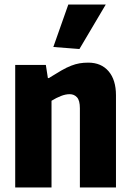

<svg xmlns="http://www.w3.org/2000/svg" viewBox="-20 -826 576 846"><path d="M215 -619 281 -806H446L330 -610ZM47 -540H182L191 -482H195Q227 -502 250.5 -515.5Q274 -529 293.5 -536.5Q313 -544 330.5 -547Q348 -550 369 -550Q426 -550 458.5 -512Q491 -474 491 -406V0H332V-349Q332 -383 319.5 -397Q307 -411 287 -411Q269 -411 248.5 -403Q228 -395 207 -382V0H47Z"/></svg>

Font: Encode Sans Compressed
Style: ExtraBold
Weight: 800
Designer: Pablo Impallari, Andres Torresi
Foundry: Pablo Impallari, Andres Torresi
Version: Version 1.000; ttfautohint (v1.00) -l 8 -r 50 -G 200 -x 14 -